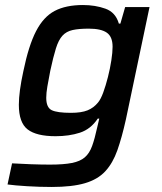

<svg xmlns="http://www.w3.org/2000/svg" viewBox="-20 -538 645 764"><path d="M186 206Q138 206 88.5 203Q39 200 10 196L28 112Q60 114 102.5 115.5Q145 117 179 117Q233 117 266 110.5Q299 104 317.5 88Q336 72 346.5 43Q357 14 367 -32Q369 -40 371 -49Q373 -58 375 -66H369Q341 -24 298 -10Q255 4 201 4Q125 4 90 -23Q55 -50 55 -121Q55 -147 59.5 -180.5Q64 -214 73 -255Q94 -357 123.5 -414Q153 -471 197.5 -494.5Q242 -518 310 -518Q359 -518 399.5 -503.5Q440 -489 453 -444H459L478 -510H575L481 -63Q465 9 447 60Q429 111 399 143.5Q369 176 318 191Q267 206 186 206ZM262 -89Q304 -89 328.5 -99Q353 -109 370 -130Q381 -143 391 -170.5Q401 -198 409.5 -231.5Q418 -265 423 -297.5Q428 -330 428 -352Q428 -392 405 -408Q382 -424 333 -424Q294 -424 269 -418.5Q244 -413 228.5 -396Q213 -379 202.5 -345.5Q192 -312 180 -256Q173 -220 168.5 -194Q164 -168 164 -149Q164 -110 186 -99.5Q208 -89 262 -89Z"/></svg>

Font: Saira Medium
Style: Italic
Weight: 500
Italic angle: -12°
Designer: Hector Gatti with collaboration of the Omnibus-Type team
Foundry: Omnibus-Type
Version: Version 1.100; ttfautohint (v1.8.3)